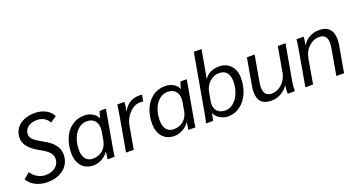

<svg xmlns="http://www.w3.org/2000/svg" viewBox="-45 -1362 3697 1991"><g transform="rotate(-20 1803.0 -366.0)"><path d="M11 -99 77 -155Q101 -115 143.5 -90.5Q186 -66 232 -66Q301 -66 343.5 -101.5Q386 -137 386 -194Q386 -231 358 -262.5Q330 -294 268 -327Q108 -412 108 -517Q108 -574 137 -618Q166 -662 219.5 -686Q273 -710 343 -710Q412 -710 466.5 -680Q521 -650 538 -603L470 -559Q452 -594 417.5 -614Q383 -634 341 -634Q278 -634 239.5 -603.5Q201 -573 201 -523Q201 -492 230 -465Q259 -438 337 -395Q480 -318 480 -205Q480 -141 448.5 -92.5Q417 -44 359.5 -17Q302 10 226 10Q154 10 95 -20Q36 -50 11 -99Z M558 -189Q558 -282 590.5 -355Q623 -428 681.5 -469Q740 -510 814 -510Q866 -510 905 -488Q944 -466 960 -428H962L984 -500H1054L988 -126Q971 -35 968 0H890Q896 -46 902 -79H900Q870 -38 825.5 -14Q781 10 734 10Q653 10 605.5 -43.5Q558 -97 558 -189ZM916 -200 932 -291Q935 -311 935 -327Q935 -382 904.5 -413.5Q874 -445 820 -445Q771 -445 730.5 -412Q690 -379 667 -321.5Q644 -264 644 -194Q644 -129 672 -93.5Q700 -58 752 -58Q816 -58 860.5 -96.5Q905 -135 916 -200Z M1161 -378Q1176 -465 1179 -500H1258Q1256 -459 1247 -412L1245 -402H1248Q1303 -510 1427 -510Q1443 -510 1455 -507L1443 -437Q1429 -440 1409 -440Q1367 -440 1327.5 -414.5Q1288 -389 1260 -345Q1232 -301 1223 -249L1179 0H1094Z M1450 -189Q1450 -282 1482.5 -355Q1515 -428 1573.5 -469Q1632 -510 1706 -510Q1758 -510 1797 -488Q1836 -466 1852 -428H1854L1876 -500H1946L1880 -126Q1863 -35 1860 0H1782Q1788 -46 1794 -79H1792Q1762 -38 1717.5 -14Q1673 10 1626 10Q1545 10 1497.5 -43.5Q1450 -97 1450 -189ZM1808 -200 1824 -291Q1827 -311 1827 -327Q1827 -382 1796.5 -413.5Q1766 -445 1712 -445Q1663 -445 1622.5 -412Q1582 -379 1559 -321.5Q1536 -264 1536 -194Q1536 -129 1564 -93.5Q1592 -58 1644 -58Q1708 -58 1752.5 -96.5Q1797 -135 1808 -200Z M2074 -79H2072Q2060 -17 2056 0H1978Q1992 -58 2003 -126L2112 -742H2197L2142 -433H2144Q2169 -471 2209.5 -490.5Q2250 -510 2303 -510Q2383 -510 2431 -458.5Q2479 -407 2479 -320Q2479 -227 2445 -151.5Q2411 -76 2352 -33Q2293 10 2221 10Q2172 10 2130.5 -15Q2089 -40 2074 -79ZM2393 -315Q2393 -377 2364.5 -411Q2336 -445 2283 -445Q2221 -445 2175 -402Q2129 -359 2117 -291L2101 -200Q2098 -184 2098 -168Q2098 -117 2129 -87.5Q2160 -58 2215 -58Q2263 -58 2304 -92.5Q2345 -127 2369 -186Q2393 -245 2393 -315Z M2551 -137Q2551 -171 2558 -206L2610 -500H2695L2644 -210Q2639 -185 2639 -156Q2639 -58 2725 -58Q2789 -58 2839.5 -105.5Q2890 -153 2903 -226L2951 -500H3036L2966 -106Q2957 -55 2957 0H2879Q2878 -8 2878 -23Q2878 -46 2884 -89H2881Q2852 -43 2802 -16.5Q2752 10 2696 10Q2551 10 2551 -137Z M3139 -374Q3146 -415 3151 -448Q3156 -481 3157 -500H3236Q3234 -463 3224 -411H3227Q3253 -457 3301.5 -483.5Q3350 -510 3408 -510Q3481 -510 3519 -470Q3557 -430 3557 -354Q3557 -319 3550 -283L3500 0H3415L3465 -284Q3471 -317 3471 -344Q3471 -442 3384 -442Q3320 -442 3269.5 -394.5Q3219 -347 3206 -274L3158 0H3073Z"/></g></svg>

Font: Sarabun
Style: Italic
Weight: 400
Italic angle: -10°
Designer: Suppakit Chalermlarp | Katatrad Co.,Ltd.
Foundry: Cadson Demak Co.,Ltd.
Version: Version 1.000; ttfautohint (v1.6)